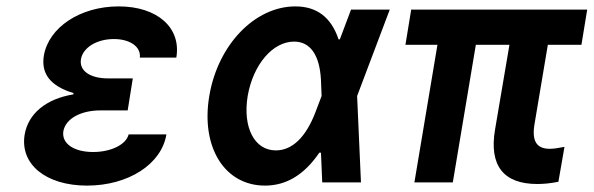

<svg xmlns="http://www.w3.org/2000/svg" viewBox="-20 -570 1855 600"><path d="M417 -390H531C547 -484 471 -550 351 -550C230 -550 132 -484 117 -396C108 -340 137 -301 210 -279L209 -275C124 -261 68 -215 57 -149C42 -57 123 10 252 10C381 10 485 -57 500 -150H382C374 -118 327 -95 271 -95C210 -95 172 -122 178 -160C185 -199 232 -225 294 -225H379L395 -325H318C261 -325 227 -349 233 -385C239 -421 282 -448 336 -448C386 -448 421 -424 417 -390Z M903 -550C777 -550 661 -431 634 -270C607 -110 682 10 808 10C875 10 931 -24 978 -93H983L987 0H1108L1096 -270L1198 -540H1077L1042 -447H1038C1015 -516 970 -550 903 -550ZM966 -220C936 -141 893 -100 842 -100C775 -100 738 -172 754 -270C771 -368 832 -440 899 -440C949 -440 979 -399 983 -320L985 -270Z M1275 0H1395L1467 -430H1572L1527 -165C1508 -53 1553 5 1659 5C1679 5 1700 3 1725 -2L1744 -111C1722 -107 1710 -105 1698 -105C1657 -105 1642 -129 1650 -180L1692 -430H1797L1815 -540H1265L1247 -430H1347Z"/></svg>

Font: CommitMono
Style: Bold Italic
Weight: 700
Monospace: yes
Designer: Eigil Nikolajsen
Foundry: Eigil Nikolajsen
Version: Version 1.143